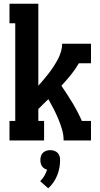

<svg xmlns="http://www.w3.org/2000/svg" viewBox="-20 -755 540 1032"><path d="M31 0V-105H62V-630H31V-735H186V-294Q200 -310 214.5 -327Q229 -344 242.5 -361.5Q256 -379 268 -397.5Q280 -416 290.5 -435.5Q301 -455 307.5 -476.5Q314 -498 314 -520H469V-415H404Q385 -382 360.5 -352Q336 -322 310 -294Q341 -249 369.5 -202Q398 -155 420 -105H469V0H322Q322 -30 313.5 -59Q305 -88 293.5 -115.5Q282 -143 268.5 -169.5Q255 -196 240 -222Q226 -209 212.5 -195.5Q199 -182 186 -169V-105H217V0ZM239 257 196 219Q209 206 218.5 190Q228 174 233 157Q225 155 217.5 150Q210 145 205.5 138Q201 131 199 122.5Q197 114 197 105Q197 95 200 84.5Q203 74 210.5 66.5Q218 59 228.5 55.5Q239 52 250 52Q261 52 271.5 55.5Q282 59 289.5 66.5Q297 74 300 84.5Q303 95 303 105Q303 127 299 148Q295 169 287 188.5Q279 208 267 225.5Q255 243 239 257Z"/></svg>

Font: Iosevka Curly Slab Extrabold
Style: Regular
Weight: 800
Monospace: yes
Designer: Belleve Invis
Foundry: Belleve Invis
Version: Version 22.1.2; ttfautohint (v1.8.4)